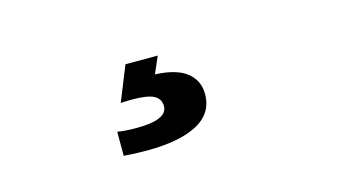

<svg xmlns="http://www.w3.org/2000/svg" viewBox="-37 -110 757 408"><g transform="rotate(-15 341.0 94.5)"><path d="M197 134Q214 137 238 137Q307 137 307 107Q307 91 293 83.5Q279 76 246 76Q227 76 220 77L251 0H322L306 37Q353 39 375.5 57Q398 75 398 105Q398 147 359 168Q320 189 247 189Q224 189 197 187Z"/></g></svg>

Font: Karmilla
Style: Bold
Weight: 700
Designer: Jonathan Pinhorn
Version: Version 1.000